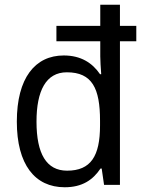

<svg xmlns="http://www.w3.org/2000/svg" viewBox="-20 -873 602 810"><path d="M253 -83C327 -83 372 -114 404 -162H409L419 -93H486V-699H555V-764H486V-853H403V-764H218V-699H403V-635C403 -620 405 -584 407 -560H402C370 -607 322 -639 249 -639C128 -639 51 -544 51 -360C51 -179 127 -83 253 -83ZM263 -153C176 -153 134 -224 134 -360C134 -490 174 -568 262 -568C369 -568 402 -500 402 -364V-344C402 -214 363 -153 263 -153Z"/></svg>

Font: Noto Sans Kannada UI SemiCondensed SemiBold
Style: Regular
Weight: 600
Width: 4
Designer: Jelle Bosma - Monotype Design Team
Foundry: Monotype Imaging Inc.
Version: Version 2.006